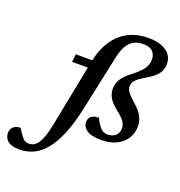

<svg xmlns="http://www.w3.org/2000/svg" viewBox="-347 -863 1180 1258"><g transform="rotate(20 243.0 -234.0)"><path d="M56 -404 61.5 -459H234.5L228.5 -404ZM230.5 -135.5Q207 -27.5 175.5 47Q144 121.5 105.5 167.2Q67 213 22.2 233.5Q-22.5 254 -72 254Q-128 254 -154 232.8Q-180 211.5 -180 176.5Q-180 150 -162.5 133.8Q-145 117.5 -113 117.5Q-106 128 -98.2 140.8Q-90.5 153.5 -78.5 169Q-66.5 184.5 -54.5 190.5Q-42.5 196.5 -29 196.5Q-11 196.5 4.8 188.8Q20.5 181 34 162Q47.5 143 59.2 109.8Q71 76.5 81 25.5L173.5 -444.5Q192 -537.5 233.5 -599.2Q275 -661 336 -691.8Q397 -722.5 473.5 -722.5Q532 -722.5 570 -706.8Q608 -691 626.5 -664Q645 -637 645 -602.5Q645 -563.5 623 -534Q601 -504.5 548.5 -474Q513.5 -454 495.2 -438.8Q477 -423.5 470.8 -410.5Q464.5 -397.5 464.5 -383Q464.5 -371.5 469.5 -359.2Q474.5 -347 488.8 -331Q503 -315 530.5 -291Q572 -255 589 -222.2Q606 -189.5 606 -153.5Q606 -105 581.5 -67.5Q557 -30 513 -9Q469 12 410 12Q338.5 12 307.5 -10.5Q276.5 -33 276.5 -65Q276.5 -82 284 -94.2Q291.5 -106.5 307.2 -113.2Q323 -120 347.5 -120Q352 -108 358.5 -97Q365 -86 377.5 -68Q390.5 -50.5 404.2 -43.2Q418 -36 434.5 -36Q458 -36 475.2 -44.2Q492.5 -52.5 502.2 -68Q512 -83.5 512 -106Q512 -129.5 497.2 -151.8Q482.5 -174 440 -207.5Q398 -241 382.2 -270Q366.5 -299 366.5 -330Q366.5 -354.5 375.2 -376.8Q384 -399 404 -421.5Q424 -444 457.5 -469Q491 -494.5 509.2 -515.5Q527.5 -536.5 535 -556.2Q542.5 -576 542.5 -596.5Q542.5 -630.5 521.8 -651.8Q501 -673 457.5 -673Q419 -673 391 -658.5Q363 -644 344.2 -612Q325.5 -580 314.5 -528Z"/></g></svg>

Font: Newsreader SemiBold
Style: Italic
Weight: 600
Italic angle: -17°
Designer: Hugues Gentile
Foundry: Production Type
Version: Version 1.003